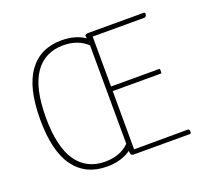

<svg xmlns="http://www.w3.org/2000/svg" viewBox="-121 -853 1111 1018"><g transform="rotate(-20 434.5 -344.0)"><path d="M797 -11Q797 0 789 0H472Q455 0 455 -22V-27Q400 12 319 12Q199 12 134.5 -76.5Q70 -165 70 -344Q70 -523 134.5 -611.5Q199 -700 319 -700Q396 -700 450 -664L447 -680Q453 -688 465 -688H779Q787 -688 787 -679Q787 -674 783.5 -668.5Q780 -663 776 -662H482L483 -380H757Q759 -376 759 -367Q759 -359 757 -354H483L484 -25L789 -26Q793 -25 795 -20.5Q797 -16 797 -11ZM455 -67 453 -600V-623Q401 -672 319 -672Q214 -672 158 -591Q102 -510 102 -344Q102 -178 158 -97Q214 -16 319 -16Q404 -16 455 -67Z"/></g></svg>

Font: Arima Madurai Thin
Style: Regular
Weight: 250
Designer: Joana Correia and Natanael Gama
Foundry: NDISCOVER
Version: Version 1.019; ttfautohint (v1.5) -l 7 -r 28 -G 50 -x 13 -D 